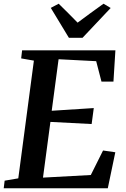

<svg xmlns="http://www.w3.org/2000/svg" viewBox="-26 -1014 676 1034"><path d="M-6 0 -1 -41 72.5 -53.5 156.5 -687.5 88 -699.5 93 -743H595.5L585 -574.5H520.5L492 -684.5L289.5 -695L252.5 -417.5L479 -432L467.5 -346L245.5 -357.5L205.5 -57.5L463 -71.5L529 -203.5L595 -194L554.5 0ZM345 -810.5 247.5 -971.5 290 -994Q316 -969 341.5 -943.2Q367 -917.5 392 -892Q426 -918 461 -943.2Q496 -968.5 531.5 -994L570 -971L418.5 -810.5Z"/></svg>

Font: Merriweather 36pt SemiBold
Style: Italic
Weight: 600
Italic angle: -7.8°
Version: Version 2.101